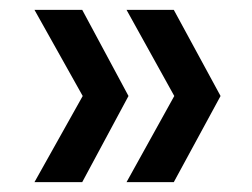

<svg xmlns="http://www.w3.org/2000/svg" viewBox="-20 -490 511 390"><path d="M147 -120H50L148 -295L50 -470H147L241 -295ZM333 -120H237L334 -295L237 -470H333L428 -295Z"/></svg>

Font: DM Sans 16pt Medium
Style: Regular
Weight: 500
Version: Version 4.004;gftools[0.9.30]